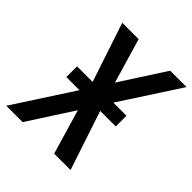

<svg xmlns="http://www.w3.org/2000/svg" viewBox="-200 -869 1003 1003"><g transform="rotate(45 301.5 -367.5)"><path d="M6 0 219 -328H122V-407H237L128 -735H249L322 -487L482 -735H603L390 -407H487V-328H372L481 0H360L287 -248L127 0Z"/></g></svg>

Font: Iosevka SS04 SmBd Ex Obl
Style: Regular
Weight: 600
Width: 7
Italic angle: -9°
Monospace: yes
Designer: Belleve Invis
Foundry: Belleve Invis
Version: Version 19.0.0; ttfautohint (v1.8.4)